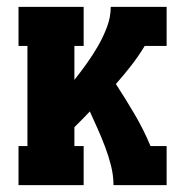

<svg xmlns="http://www.w3.org/2000/svg" viewBox="-20 -540 540 560"><path d="M34 0V-114H60V-406H34V-520H224V-406H197V-307Q216 -331 233.5 -355.5Q251 -380 266 -406Q281 -432 292 -461Q303 -490 303 -520H466V-406H402Q384 -376 362.5 -348.5Q341 -321 318 -295Q346 -252 372.5 -207Q399 -162 419 -114H466V0H311Q311 -28 304 -56Q297 -84 287 -110.5Q277 -137 265.5 -163Q254 -189 242 -215Q231 -203 219.5 -191.5Q208 -180 197 -169V-114H224V0Z"/></svg>

Font: Iosevka Curly Slab Heavy
Style: Regular
Weight: 900
Monospace: yes
Designer: Belleve Invis
Foundry: Belleve Invis
Version: Version 22.1.2; ttfautohint (v1.8.4)